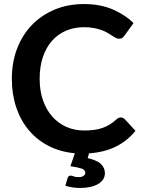

<svg xmlns="http://www.w3.org/2000/svg" viewBox="-20 -751 702 949"><path d="M649.5 -104.5Q610 -55 553.5 -26.8Q497 1.5 420 7L413.5 30.5Q460.5 41.5 479.5 60.2Q498.5 79 498.5 105Q498.5 122 489.8 135.5Q481 149 464.8 158.5Q448.5 168 426 173Q403.5 178 376.5 178Q356 178 338.2 175.2Q320.5 172.5 303 167L314.5 128.5Q317.5 117 329 117Q336 117 344.2 120.8Q352.5 124.5 368.5 124.5Q385 124.5 393.2 118.2Q401.5 112 401.5 103Q401.5 88.5 383.5 82.2Q365.5 76 328 70.5L350 6.5Q278 0 220.2 -29.8Q162.5 -59.5 122 -108Q81.5 -156.5 60 -221Q38.5 -285.5 38.5 -361.5Q38.5 -443 64.5 -510.8Q90.5 -578.5 137.8 -627.5Q185 -676.5 250.5 -703.8Q316 -731 395.5 -731Q474.5 -731 535.8 -705Q597 -679 640 -637L595 -574.5Q591 -568.5 584.8 -564Q578.5 -559.5 567.5 -559.5Q560 -559.5 552 -563.8Q544 -568 534.5 -574.2Q525 -580.5 512.5 -588Q500 -595.5 483.5 -601.8Q467 -608 445.2 -612.2Q423.5 -616.5 395 -616.5Q346.5 -616.5 306.2 -599.2Q266 -582 237 -549.2Q208 -516.5 192 -469.2Q176 -422 176 -361.5Q176 -300.5 193.2 -253Q210.5 -205.5 240 -173Q269.5 -140.5 309.5 -123.2Q349.5 -106 395.5 -106Q423 -106 445.2 -109Q467.5 -112 486.2 -118.5Q505 -125 521.8 -135.2Q538.5 -145.5 555 -160.5Q560 -165 565.5 -167.8Q571 -170.5 577 -170.5Q588 -170.5 596.5 -162Z"/></svg>

Font: LatoLatin
Style: Bold
Weight: 700
Designer: Lukasz Dziedzic with Adam Twardoch and Botio Nikoltchev
Foundry: tyPoland Lukasz Dziedzic
Version: Version 2.015; 2015-08-06; http://www.latofonts.com/